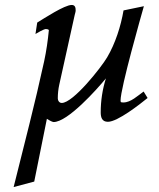

<svg xmlns="http://www.w3.org/2000/svg" viewBox="-20 -475 642 774"><path d="M35 279 118 257 169 4C174 7 190 17 196 17C253 17 370 -114 407 -159C393 -115 386 -69 386 -22C386 -2 391 16 415 16C454 16 543 -54 575 -80L559 -106C535 -89 507 -62 478 -62C475 -62 471 -62 468 -63C467 -63 466 -66 466 -70C466 -120 550 -415 560 -450L478 -433C467 -369 445 -300 412 -244C388 -203 275 -60 229 -60C219 -60 213 -69 213 -78C213 -97 215 -116 219 -134L281 -414C282 -420 285 -426 285 -433C285 -444 283 -455 269 -455C240 -455 158 -401 130 -384L123 -338C131 -343 157 -358 165 -358C169 -358 174 -357 177 -354C173 -312 167 -270 158 -228C121 -58 77 110 35 279Z"/></svg>

Font: KpRoman
Style: SemiboldItalic
Weight: 600
Italic angle: -11°
Version: Version 0.66